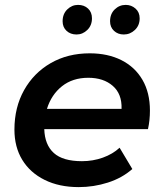

<svg xmlns="http://www.w3.org/2000/svg" viewBox="-20 -758 666 785"><path d="M302 7Q222 7 162.5 -22.5Q103 -52 71 -104.5Q39 -157 39 -228Q39 -319 78.5 -389.5Q118 -460 187.5 -500Q257 -540 347 -540Q421 -540 476.5 -512Q532 -484 562.5 -431.5Q593 -379 593 -306Q593 -286 591 -267Q589 -248 585 -230H161Q163 -166 200 -132.5Q237 -99 315 -99Q360 -99 400.5 -113.5Q441 -128 469 -154L521 -67Q479 -30 421 -11.5Q363 7 302 7ZM172 -313H477Q479 -374 441 -407Q403 -440 341 -440Q277 -440 233.5 -405.5Q190 -371 172 -313ZM486 -617Q462 -617 446 -632Q430 -647 430 -671Q430 -701 449 -719.5Q468 -738 494 -738Q517 -738 534 -723Q551 -708 551 -683Q551 -654 531.5 -635.5Q512 -617 486 -617ZM293 -617Q268 -617 252 -632Q236 -647 236 -671Q236 -701 255 -719.5Q274 -738 299 -738Q324 -738 340 -723Q356 -708 356 -683Q356 -654 337 -635.5Q318 -617 293 -617Z"/></svg>

Font: Montserrat SemiBold
Style: Italic
Weight: 600
Italic angle: -11.3°
Designer: Julieta Ulanovsky
Foundry: Julieta Ulanovsky
Version: Version 9.000; ttfautohint (v1.8.4.7-5d5b)